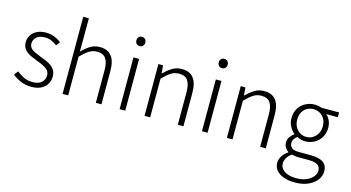

<svg xmlns="http://www.w3.org/2000/svg" viewBox="-104 -1226 3491 1912"><g transform="rotate(15 1641.0 -270.5)"><path d="M231 13Q173 13 122 -8.5Q71 -30 35 -60L67 -102Q101 -74 140 -55Q179 -36 233 -36Q294 -36 325 -65.5Q356 -95 356 -136Q356 -168 336.5 -189.5Q317 -211 287.5 -225Q258 -239 227 -250Q188 -265 150.5 -282.5Q113 -300 88.5 -329Q64 -358 64 -403Q64 -443 84.5 -475.5Q105 -508 144 -527.5Q183 -547 239 -547Q283 -547 324 -530.5Q365 -514 394 -490L364 -450Q337 -471 307 -484.5Q277 -498 238 -498Q179 -498 150.5 -470Q122 -442 122 -406Q122 -377 139 -358Q156 -339 184 -326.5Q212 -314 242 -302Q274 -290 304 -277.5Q334 -265 358.5 -247.5Q383 -230 398 -204Q413 -178 413 -139Q413 -98 392 -63Q371 -28 331 -7.5Q291 13 231 13Z M552 0V-795H610V-568L609 -451Q649 -492 692.5 -519.5Q736 -547 791 -547Q874 -547 913.5 -495.5Q953 -444 953 -341V0H895V-333Q895 -416 867.5 -455.5Q840 -495 777 -495Q731 -495 694 -471Q657 -447 610 -399V0Z M1140 0V-534H1198V0ZM1170 -658Q1149 -658 1136.5 -671.5Q1124 -685 1124 -707Q1124 -728 1136.5 -741Q1149 -754 1170 -754Q1190 -754 1203 -741Q1216 -728 1216 -707Q1216 -685 1203 -671.5Q1190 -658 1170 -658Z M1397 0V-534H1445L1452 -452H1454Q1494 -492 1537.5 -519.5Q1581 -547 1636 -547Q1719 -547 1758.5 -495.5Q1798 -444 1798 -341V0H1740V-333Q1740 -416 1712.5 -455.5Q1685 -495 1622 -495Q1576 -495 1539 -471Q1502 -447 1455 -399V0Z M1989 0V-534H2047V0ZM2019 -658Q1998 -658 1985.5 -671.5Q1973 -685 1973 -707Q1973 -728 1985.5 -741Q1998 -754 2019 -754Q2039 -754 2052 -741Q2065 -728 2065 -707Q2065 -685 2052 -671.5Q2039 -658 2019 -658Z M2246 0V-534H2294L2301 -452H2303Q2343 -492 2386.5 -519.5Q2430 -547 2485 -547Q2568 -547 2607.5 -495.5Q2647 -444 2647 -341V0H2589V-333Q2589 -416 2561.5 -455.5Q2534 -495 2471 -495Q2425 -495 2388 -471Q2351 -447 2304 -399V0Z M3013 254Q2946 254 2897 236Q2848 218 2821 185.5Q2794 153 2794 108Q2794 73 2815 39.5Q2836 6 2874 -19V-24Q2853 -36 2839.5 -57.5Q2826 -79 2826 -110Q2826 -145 2846 -170Q2866 -195 2885 -208V-212Q2859 -234 2837.5 -271.5Q2816 -309 2816 -358Q2816 -414 2841.5 -456.5Q2867 -499 2910.5 -523Q2954 -547 3006 -547Q3029 -547 3047.5 -543Q3066 -539 3079 -534H3260V-485H3140Q3165 -464 3180 -431Q3195 -398 3195 -357Q3195 -302 3169.5 -259.5Q3144 -217 3101.5 -193Q3059 -169 3006 -169Q2985 -169 2962 -175Q2939 -181 2921 -191Q2904 -178 2891.5 -160Q2879 -142 2879 -117Q2879 -89 2900 -69.5Q2921 -50 2979 -50H3092Q3182 -50 3225.5 -20.5Q3269 9 3269 73Q3269 119 3237.5 161Q3206 203 3148.5 228.5Q3091 254 3013 254ZM3006 -214Q3042 -214 3072 -232Q3102 -250 3120.5 -282.5Q3139 -315 3139 -358Q3139 -402 3121 -434Q3103 -466 3073 -483Q3043 -500 3006 -500Q2970 -500 2940 -483Q2910 -466 2892.5 -434.5Q2875 -403 2875 -358Q2875 -315 2893 -282.5Q2911 -250 2941 -232Q2971 -214 3006 -214ZM3019 209Q3078 209 3120.5 190Q3163 171 3187 141.5Q3211 112 3211 81Q3211 37 3180 19.5Q3149 2 3091 2H2981Q2972 2 2953.5 0Q2935 -2 2914 -7Q2880 17 2864.5 45.5Q2849 74 2849 101Q2849 149 2893.5 179Q2938 209 3019 209Z"/></g></svg>

Font: Noto Sans SC Thin Light
Style: Regular
Weight: 300
Version: Version 2.004-H2;hotconv 1.0.118;makeotfexe 2.5.65603